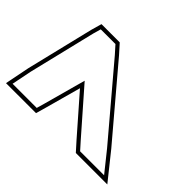

<svg xmlns="http://www.w3.org/2000/svg" viewBox="-286 -987 914 914"><g transform="rotate(45 171.5 -530.0)"><path d="M22.9 -329 11.8 -290H-150.8L-130.6 -391L-48.3 -731L-37.2 -770H61.7L96.6 -731L384.4 -391L465.3 -290H303.9L269 -329L81.6 -543ZM42.1 -323.6 91.1 -501.9 254 -315.7 295 -270H506.9L399.9 -403.7L111.7 -744.1L70.6 -790H-52.3L-67.6 -736.1L-150.2 -395.3L-175.1 -270H26.9Z"/></g></svg>

Font: Nordica Plus
Style: NordicaClassicRgExtOpOblOl
Weight: 500
Version: Version 1.01